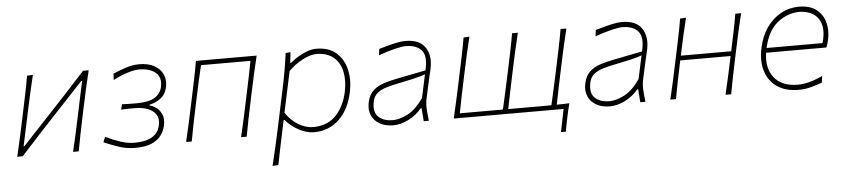

<svg xmlns="http://www.w3.org/2000/svg" viewBox="-42 -749 5231 1187"><g transform="rotate(-5 2573.0 -155.0)"><path d="M41.5 0Q55 -56.5 66.5 -108.8Q78 -161 90.5 -221L101 -270.5Q114 -332 125 -385Q136 -438 145.5 -494L182 -496Q168 -439.5 156 -385.8Q144 -332 131 -270.5L86.5 -61.5H91.5L271 -253.5Q326 -312.5 382.5 -373.2Q439 -434 493 -494H528Q514 -438 502.2 -385Q490.5 -332 477.5 -270.5L467 -221Q454.5 -161 443.8 -108.8Q433 -56.5 423 0H388Q401.5 -56.5 413 -108.8Q424.5 -161 437 -221L482 -433H477L300.5 -244Q244.5 -184.5 187.5 -122.8Q130.5 -61 75.5 0Z M771.5 9Q718 9 666.8 -9Q615.5 -27 580 -42.5L593 -75.5Q637 -54 682.8 -38.5Q728.5 -23 771 -23Q829 -23.5 862.2 -37.5Q895.5 -51.5 911 -73.2Q926.5 -95 931 -118.5Q939.5 -158 922.5 -184Q905.5 -210 871.5 -223Q837.5 -236 794 -236Q767 -236 747.2 -235.8Q727.5 -235.5 707 -234L714.5 -267Q734 -265.5 755.2 -265.2Q776.5 -265 806 -265Q882.5 -265 919.5 -289Q956.5 -313 964.5 -354Q973 -394 958.2 -419.8Q943.5 -445.5 912.8 -458.5Q882 -471.5 842 -472Q810.5 -472 767.5 -458.8Q724.5 -445.5 677 -420.5L679 -459.5Q710.5 -474 755.2 -489Q800 -504 843.5 -504Q897.5 -504 934.5 -483.8Q971.5 -463.5 987.8 -428.8Q1004 -394 995.5 -351Q986.5 -305 954.2 -280.8Q922 -256.5 885 -249.5L884 -244.5Q902.5 -240.5 924 -225.8Q945.5 -211 958.2 -183.2Q971 -155.5 961.5 -112Q955.5 -83.5 936.5 -55.5Q917.5 -27.5 878.5 -9.2Q839.5 9 771.5 9Z M1089.5 0Q1103 -56.5 1114.5 -108.8Q1126 -161 1138.5 -221L1149 -270.5Q1162 -332 1173 -385Q1184 -438 1193.5 -494H1570.5Q1556.5 -438 1544.8 -385Q1533 -332 1520 -270.5L1509.5 -221Q1497 -161 1486.2 -108.8Q1475.5 -56.5 1465.5 0H1430.5Q1444 -56.5 1455.5 -108.8Q1467 -161 1479.5 -221L1490 -270.5Q1501.5 -325.5 1511 -371Q1520.5 -416.5 1529.5 -465H1222.5Q1211 -416.5 1200.8 -371Q1190.5 -325.5 1179 -270.5L1168.5 -221Q1156 -161 1145.2 -108.8Q1134.5 -56.5 1124.5 0Z M1609 194Q1622.5 137.5 1635 84.5Q1647.5 31.5 1660 -28.5L1711.5 -271Q1723 -324.5 1733.2 -381.5Q1743.5 -438.5 1750 -494L1781 -497L1773 -431H1779Q1797.5 -447.5 1824.8 -464.5Q1852 -481.5 1882.5 -492.8Q1913 -504 1941 -504Q2017.5 -504 2063.5 -464.2Q2109.5 -424.5 2125 -359.8Q2140.5 -295 2125 -220Q2102.5 -112 2038.5 -51.5Q1974.5 9 1883 9Q1838 9 1789.2 -17Q1740.5 -43 1708 -82H1702L1690.5 -28.5Q1678 31 1667 83.2Q1656 135.5 1645 192ZM1883 -23Q1974 -25.5 2025 -81.8Q2076 -138 2094 -224Q2108 -292 2096.5 -347.8Q2085 -403.5 2046.2 -437Q2007.5 -470.5 1940 -472Q1902 -471.5 1853.8 -446.5Q1805.5 -421.5 1765 -381L1711 -127Q1743.5 -77.5 1789.8 -50.2Q1836 -23 1883 -23Z M2375 9Q2325.5 9 2290.5 -11Q2255.5 -31 2240.5 -66.5Q2225.5 -102 2236 -148Q2246.5 -194.5 2274.8 -219.2Q2303 -244 2341.5 -256Q2380 -268 2421 -276L2602 -312Q2623 -398.5 2591.8 -435.2Q2560.5 -472 2492 -472Q2471 -472 2427.2 -461.5Q2383.5 -451 2324 -430L2329 -469Q2352.5 -475.5 2382 -483.8Q2411.5 -492 2441 -498Q2470.5 -504 2494 -504Q2581 -504 2616.2 -452Q2651.5 -400 2634 -318Q2629.5 -297 2623 -271Q2616.5 -245 2609.5 -211L2593.5 -137Q2587 -107 2589 -73.5Q2591 -40 2596 0H2564L2558 -81H2552Q2518.5 -40 2470 -15.5Q2421.5 9 2375 9ZM2376 -23Q2416 -23 2467 -48.8Q2518 -74.5 2566 -144L2597 -288Q2586.5 -284 2569.5 -278.8Q2552.5 -273.5 2518.8 -265.8Q2485 -258 2425 -246Q2387 -238.5 2353.5 -228.5Q2320 -218.5 2297 -200Q2274 -181.5 2267 -148Q2253.5 -83.5 2285.5 -53.2Q2317.5 -23 2376 -23Z M3403.5 141 3432 0H2750.5Q2763.5 -56.5 2775.2 -108.8Q2787 -161 2799.5 -221L2810 -271Q2823 -332 2834 -385Q2845 -438 2854.5 -494L2891 -496Q2877 -439.5 2865 -385.8Q2853 -332 2840 -271L2829.5 -221Q2818 -167.5 2808.8 -122.2Q2799.5 -77 2790.5 -29H3058Q3069 -77 3079 -122.2Q3089 -167.5 3100.5 -221L3111 -270.5Q3124 -332 3135 -385Q3146 -438 3155.5 -494H3191.5Q3177.5 -438 3165.8 -385Q3154 -332 3141 -270.5L3130.5 -221Q3119 -167 3109.8 -122Q3100.5 -77 3091 -29H3254.5Q3279.5 -29 3305.8 -29Q3332 -29 3359 -29.5Q3370 -77.5 3380 -122.5Q3390 -167.5 3401.5 -221L3412 -270.5Q3425 -332 3436 -385Q3447 -438 3456.5 -494H3492.5Q3478.5 -438 3466.8 -385Q3455 -332 3442 -270.5L3431.5 -221Q3420 -167.5 3411 -122.5Q3402 -77.5 3392.5 -30Q3412 -30 3431.5 -30.5Q3451 -31 3470.5 -32Q3464 -8 3459.2 13.8Q3454.5 35.5 3449.5 58.5Q3445 80 3441.2 100Q3437.5 120 3433.5 141Z M3719 9Q3669.5 9 3634.5 -11Q3599.5 -31 3584.5 -66.5Q3569.5 -102 3580 -148Q3590.5 -194.5 3618.8 -219.2Q3647 -244 3685.5 -256Q3724 -268 3765 -276L3946 -312Q3967 -398.5 3935.8 -435.2Q3904.5 -472 3836 -472Q3815 -472 3771.2 -461.5Q3727.5 -451 3668 -430L3673 -469Q3696.5 -475.5 3726 -483.8Q3755.5 -492 3785 -498Q3814.5 -504 3838 -504Q3925 -504 3960.2 -452Q3995.5 -400 3978 -318Q3973.5 -297 3967 -271Q3960.5 -245 3953.5 -211L3937.5 -137Q3931 -107 3933 -73.5Q3935 -40 3940 0H3908L3902 -81H3896Q3862.5 -40 3814 -15.5Q3765.5 9 3719 9ZM3720 -23Q3760 -23 3811 -48.8Q3862 -74.5 3910 -144L3941 -288Q3930.5 -284 3913.5 -278.8Q3896.5 -273.5 3862.8 -265.8Q3829 -258 3769 -246Q3731 -238.5 3697.5 -228.5Q3664 -218.5 3641 -200Q3618 -181.5 3611 -148Q3597.5 -83.5 3629.5 -53.2Q3661.5 -23 3720 -23Z M4094.5 0Q4108 -56.5 4119.5 -108.8Q4131 -161 4143.5 -221L4154 -270.5Q4167 -332 4178 -385Q4189 -438 4198.5 -494L4235 -496Q4221 -439.5 4209 -385.8Q4197 -332 4184 -270.5L4183 -265H4495.5L4496.5 -270.5Q4509.5 -332 4520.5 -385Q4531.5 -438 4541 -494H4577Q4563 -438 4551.2 -385Q4539.5 -332 4526.5 -270.5L4516 -221Q4503.5 -161 4492.8 -108.8Q4482 -56.5 4472 0H4437Q4450.5 -56.5 4462 -108.8Q4473.5 -161 4486 -221L4489 -236H4176.5L4173.5 -221Q4161 -161 4150.2 -108.8Q4139.5 -56.5 4129.5 0Z M4889 9Q4810.5 9 4758.2 -26.5Q4706 -62 4686 -125Q4666 -188 4684 -271Q4699 -342 4735.5 -394Q4772 -446 4824 -474.5Q4876 -503 4937 -503Q5002 -503 5042 -473.2Q5082 -443.5 5096.2 -394.5Q5110.5 -345.5 5099 -288Q5097 -277 5092.5 -262.2Q5088 -247.5 5084 -237H4709.5Q4695 -141 4742.5 -82Q4790 -23 4889 -23Q4921.5 -23 4961.5 -33.5Q5001.5 -44 5042 -64L5037 -23Q5008.5 -12.5 4970.5 -1.8Q4932.5 9 4889 9ZM4935 -471Q4860 -469 4799.5 -420.5Q4739 -372 4715 -266H5062Q5066.5 -279.5 5069 -293Q5085.5 -374 5049.8 -421.5Q5014 -469 4935 -471Z"/></g></svg>

Font: Commissioner Flair Thin
Style: Italic
Weight: 100
Italic angle: -12°
Designer: Kostas Bartsokas
Foundry: Kostas Bartsokas
Version: Version 1.000; ttfautohint (v1.8.3)